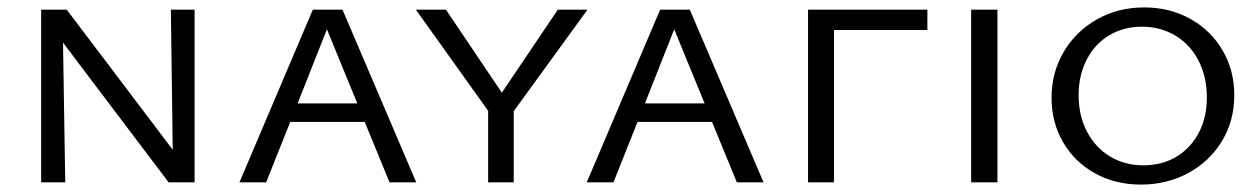

<svg xmlns="http://www.w3.org/2000/svg" viewBox="-20 -492 3400 518"><path d="M505 -466V0H435L150 -377L156 0H91V-466H160L446 -88L441 -466Z M964 -163H763L698 0H626L824 -466H904L1103 0H1031ZM944 -213 862 -413 783 -213Z M1366 -192V0H1297V-193L1102 -466H1183L1334 -242L1485 -466H1565Z M1901 -163H1700L1635 0H1563L1761 -466H1841L2040 0H1968ZM1881 -213 1799 -413 1720 -213Z M2482 -411H2230V0H2160V-466H2482Z M2600 -466H2671V0H2600Z M2817 -228Q2817 -296 2849.5 -351.5Q2882 -407 2939 -439.5Q2996 -472 3067 -472Q3136 -472 3191.5 -441Q3247 -410 3278.5 -356Q3310 -302 3310 -235Q3310 -166 3276.5 -111Q3243 -56 3185.5 -25Q3128 6 3058 6Q2989 6 2934 -24.5Q2879 -55 2848 -108.5Q2817 -162 2817 -228ZM3236 -229Q3236 -285 3213.5 -328.5Q3191 -372 3151 -396Q3111 -420 3061 -420Q3012 -420 2973 -397Q2934 -374 2912 -331.5Q2890 -289 2890 -235Q2890 -180 2912.5 -137Q2935 -94 2974.5 -70Q3014 -46 3065 -46Q3115 -46 3153.5 -69Q3192 -92 3214 -133.5Q3236 -175 3236 -229Z"/></svg>

Font: Ysabeau SC
Style: Regular
Weight: 400
Designer: Christian Thalmann (Catharsis Fonts)
Version: Version 0.003